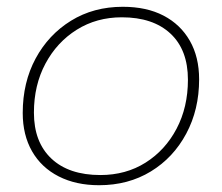

<svg xmlns="http://www.w3.org/2000/svg" viewBox="-20 -543 654 566"><path d="M272 3Q204 3 153 -23Q102 -49 74.5 -97Q47 -145 47 -210Q47 -300 85 -370.5Q123 -441 189.5 -482Q256 -523 342 -523Q412 -523 462 -497Q512 -471 539.5 -423Q567 -375 567 -309Q567 -220 529 -149Q491 -78 424.5 -37.5Q358 3 272 3ZM276 -27Q351 -27 409 -63.5Q467 -100 500.5 -163.5Q534 -227 534 -308Q534 -396 482.5 -444Q431 -492 339 -492Q265 -492 206.5 -455.5Q148 -419 114 -355.5Q80 -292 80 -211Q80 -124 131.5 -75.5Q183 -27 276 -27Z"/></svg>

Font: Montserrat Thin ExtraLight
Style: Italic
Weight: 250
Italic angle: -11.3°
Version: Version 9.000